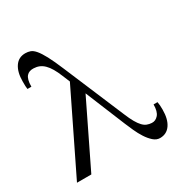

<svg xmlns="http://www.w3.org/2000/svg" viewBox="-165 -825 927 968"><g transform="rotate(-30 298.5 -341.0)"><path d="M572.8 -104Q572.8 -47.9 551 -16.6Q529.3 14.6 490.7 14.6Q470.2 14.6 452.4 -1.2Q434.6 -17.1 419.7 -40.3Q404.8 -63.5 393.1 -89.6Q381.3 -115.7 372.6 -136.7L277.3 -368.7L98.1 0H14.6L238.8 -460L221.2 -502.4Q210 -530.3 198.2 -550.3Q186.5 -570.3 173.3 -583.3Q160.2 -596.2 145.3 -602.3Q130.4 -608.4 112.8 -608.9Q100.6 -609.4 90.3 -606Q80.1 -602.5 72.8 -594.2Q65.4 -585.9 61.5 -571.3Q57.6 -556.6 57.6 -534.2H34.7Q33.2 -542 33 -551.8Q32.7 -561.5 32.7 -578.6Q32.7 -632.8 54 -664.3Q75.2 -695.8 114.7 -695.8Q130.4 -695.8 144 -690.9Q157.7 -686 172.1 -668.9Q186.5 -651.9 203.9 -619.4Q221.2 -586.9 244.1 -532.2L392.1 -181.6Q405.8 -148.4 417.7 -127.7Q429.7 -106.9 441.2 -95Q452.6 -83 465.1 -78.1Q477.5 -73.2 492.2 -72.3Q514.2 -70.8 530.3 -89.4Q546.4 -107.9 546.4 -148.9H569.3Q571.3 -137.7 572 -128.4Q572.8 -119.1 572.8 -104Z"/></g></svg>

Font: Doulos SIL Phon
Style: Regular
Weight: 400
Designer: Walt Agee, Victor Gaultney, Peter Martin, Debbi Hosken, Becca Hirsbrunner
Foundry: SIL International
Version: Version 5.000